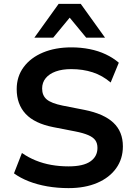

<svg xmlns="http://www.w3.org/2000/svg" viewBox="-20 -959 694 989"><path d="M333 10Q276 10 224 1Q172 -8 128.5 -25Q85 -42 52 -66L93 -171Q126 -148 164 -132.5Q202 -117 244.5 -109.5Q287 -102 333 -102Q409 -102 445.5 -127.5Q482 -153 482 -197Q482 -221 471 -236.5Q460 -252 434.5 -263Q409 -274 368 -282L255 -304Q158 -323 112 -372.5Q66 -422 66 -500Q66 -565 102 -613.5Q138 -662 201.5 -688.5Q265 -715 348 -715Q397 -715 442 -706Q487 -697 525 -679Q563 -661 592 -636L550 -534Q508 -570 457.5 -586.5Q407 -603 347 -603Q301 -603 267.5 -591Q234 -579 215.5 -556.5Q197 -534 197 -503Q197 -467 220.5 -447Q244 -427 303 -415L415 -393Q515 -373 564 -327Q613 -281 613 -205Q613 -141 578.5 -92.5Q544 -44 481 -17Q418 10 333 10ZM157 -765 282 -939H396L521 -765H424L339 -868L254 -765Z"/></svg>

Font: Nunito Sans 10pt
Style: Bold
Weight: 700
Designer: Vernon Adams
Foundry: Vernon Adams
Version: Version 3.101;gftools[0.9.27]